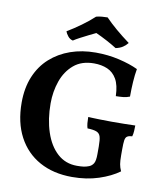

<svg xmlns="http://www.w3.org/2000/svg" viewBox="-95 -964 905 1052"><g transform="rotate(10 357.0 -438.5)"><path d="M377 9Q273 9 196 -33.5Q119 -76 77 -155.5Q35 -235 35 -345Q35 -427 61.5 -490.5Q88 -554 136 -597Q184 -640 248 -662.5Q312 -685 388 -685Q457 -685 519 -670.5Q581 -656 625 -635Q619 -601 616.5 -562Q614 -523 614 -480Q597 -473 577 -471Q557 -469 537 -469Q535 -530 515.5 -563.5Q496 -597 463.5 -611Q431 -625 389 -625Q320 -625 276.5 -588Q233 -551 212.5 -492.5Q192 -434 192 -368Q192 -280 215.5 -209Q239 -138 284 -97Q329 -56 393 -56Q415 -56 430 -58Q445 -60 460 -66Q475 -72 484 -86.5Q493 -101 493 -139V-181Q493 -219 487.5 -236.5Q482 -254 465 -260.5Q448 -267 415 -268Q411 -280 409.5 -296Q408 -312 408 -330Q433 -329 470 -328Q507 -327 539 -327Q570 -327 608 -327.5Q646 -328 670 -329Q670 -315 669 -298.5Q668 -282 664 -268Q646 -267 636.5 -261Q627 -255 624.5 -238.5Q622 -222 622 -189V-155Q622 -124 625 -106Q628 -88 637 -68Q592 -35 525 -13Q458 9 377 9ZM252 -728Q235 -732 224 -746Q213 -760 209 -772Q246 -794 285.5 -822.5Q325 -851 355 -879Q370 -883 386.5 -884.5Q403 -886 418 -886Q445 -858 479.5 -828.5Q514 -799 556 -768Q545 -754 529.5 -743.5Q514 -733 490 -728Q465 -744 433 -761Q401 -778 372 -791Q357 -784 334 -772.5Q311 -761 289 -749.5Q267 -738 252 -728Z"/></g></svg>

Font: Vollkorn
Style: Bold
Weight: 700
Designer: Friedrich Althausen
Foundry: Friedrich Althausen
Version: Version 5.000